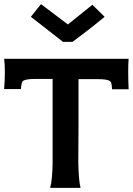

<svg xmlns="http://www.w3.org/2000/svg" viewBox="-25 -907 641 927"><path d="M421 -884 480 -826 478 -824Q477 -823 471.5 -818.5Q466 -814 460.5 -810Q455 -806 444.5 -797Q434 -788 425 -781Q366 -735 325 -705H279L124 -826L173 -887Q186 -877 303 -789Q311 -795 421 -884ZM596 -476H516L514 -497Q513 -510 506 -515Q495 -525 445 -525H354V-301L353 -122Q355 -32 364 0H217Q228 -38 229 -122V-301V-526H146Q94 -526 84 -514Q78 -506 76 -477H-5Q2 -568 -5 -623H596Q592 -575 596 -476Z"/></svg>

Font: GFS Neohellenic Rg
Style: Bold
Weight: 700
Designer: Designed by Takis Katsoulidis and George D. Matthiopoulos.
Foundry: Designed by Takis Katsoulidis and George D. Matthiopoulos.
Version: Version 1.0